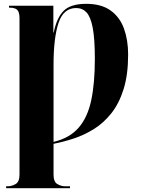

<svg xmlns="http://www.w3.org/2000/svg" viewBox="-20 -744 751 1004"><path d="M12 240V230H22Q41 230 61.5 218.5Q82 207 82 169V-648Q82 -680 70.5 -692Q59 -704 29 -704H27V-714H259V-574H261Q276 -650 312.5 -687Q349 -724 431 -724Q510 -724 558.5 -689Q607 -654 628.5 -594Q650 -534 650 -459Q650 -354 626.5 -278.5Q603 -203 562.5 -152Q522 -101 471.5 -69.5Q421 -38 366.5 -20Q312 -2 260 8V169Q260 207 280 218.5Q300 230 319 230H346V240ZM260 -2Q344 -22 391 -76Q438 -130 457 -219.5Q476 -309 476 -436Q476 -540 465 -598Q454 -656 432.5 -679Q411 -702 378 -702Q312 -702 286 -624Q260 -546 260 -406Z"/></svg>

Font: Noto Serif Display SemiCondensed Black
Style: Regular
Weight: 900
Width: 4
Designer: Monotype Design Team
Foundry: Monotype Imaging Inc.
Version: Version 2.009